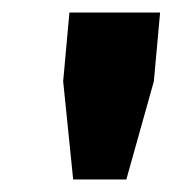

<svg xmlns="http://www.w3.org/2000/svg" viewBox="-20 -720 276 307"><path d="M182 -433H97L81 -590L91 -700H236L226 -590Z"/></svg>

Font: Share
Style: Bold Italic
Weight: 700
Designer: Ralph du Carrois
Version: Version 1.002